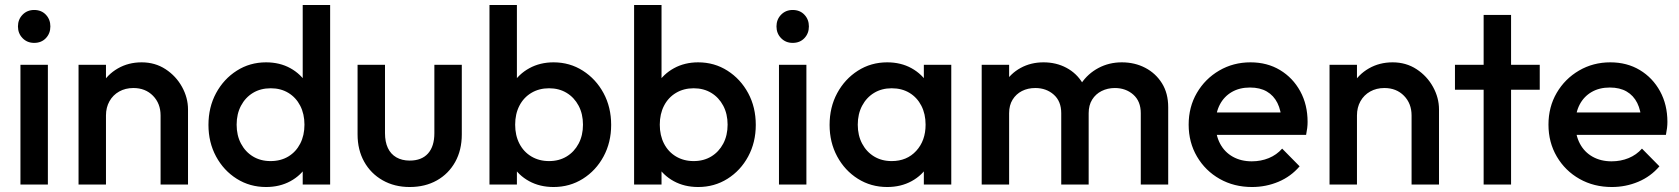

<svg xmlns="http://www.w3.org/2000/svg" viewBox="-20 -740 6734 770"><path d="M62 0V-480H172V0ZM117 -568Q89 -568 70.5 -587Q52 -606 52 -634Q52 -662 70.5 -681Q89 -700 117 -700Q146 -700 164 -681Q182 -662 182 -634Q182 -606 164 -587Q146 -568 117 -568Z M624 0V-277Q624 -325 593.5 -356Q563 -387 515 -387Q483 -387 458 -373Q433 -359 419 -334Q405 -309 405 -277L362 -301Q362 -356 386 -398.5Q410 -441 452.5 -465.5Q495 -490 548 -490Q602 -490 644 -462.5Q686 -435 710 -391.5Q734 -348 734 -301V0ZM295 0V-480H405V0Z M1047 10Q982 10 929.5 -23Q877 -56 846.5 -112.5Q816 -169 816 -239Q816 -310 846.5 -366.5Q877 -423 929.5 -456.5Q982 -490 1047 -490Q1102 -490 1144.5 -466.5Q1187 -443 1212 -402Q1237 -361 1237 -309V-171Q1237 -119 1212.5 -78Q1188 -37 1145 -13.5Q1102 10 1047 10ZM1065 -94Q1106 -94 1136.5 -112.5Q1167 -131 1184 -164Q1201 -197 1201 -240Q1201 -283 1184 -316Q1167 -349 1136.5 -367.5Q1106 -386 1066 -386Q1025 -386 994.5 -367.5Q964 -349 946.5 -316Q929 -283 929 -240Q929 -197 946.5 -164Q964 -131 994.5 -112.5Q1025 -94 1065 -94ZM1304 0H1194V-129L1213 -246L1194 -362V-720H1304Z M1623 10Q1562 10 1514.5 -17Q1467 -44 1440.5 -91.5Q1414 -139 1414 -201V-480H1524V-206Q1524 -171 1535.5 -146.5Q1547 -122 1569.5 -109Q1592 -96 1623 -96Q1671 -96 1696.5 -124.5Q1722 -153 1722 -206V-480H1832V-201Q1832 -138 1805.5 -90.5Q1779 -43 1732 -16.5Q1685 10 1623 10Z M2200 10Q2145 10 2102 -13.5Q2059 -37 2034.5 -78Q2010 -119 2010 -171V-309Q2010 -361 2035 -402Q2060 -443 2103 -466.5Q2146 -490 2200 -490Q2265 -490 2317.5 -456.5Q2370 -423 2400.5 -366.5Q2431 -310 2431 -239Q2431 -169 2400.5 -112.5Q2370 -56 2317.5 -23Q2265 10 2200 10ZM1943 0V-720H2053V-362L2034 -246L2053 -129V0ZM2182 -94Q2222 -94 2252.5 -112.5Q2283 -131 2300.5 -164Q2318 -197 2318 -240Q2318 -283 2300.5 -316Q2283 -349 2252.5 -367.5Q2222 -386 2182 -386Q2142 -386 2111 -367.5Q2080 -349 2063 -316Q2046 -283 2046 -240Q2046 -197 2063 -164Q2080 -131 2111 -112.5Q2142 -94 2182 -94Z M2780 10Q2725 10 2682 -13.5Q2639 -37 2614.5 -78Q2590 -119 2590 -171V-309Q2590 -361 2615 -402Q2640 -443 2683 -466.5Q2726 -490 2780 -490Q2845 -490 2897.5 -456.5Q2950 -423 2980.5 -366.5Q3011 -310 3011 -239Q3011 -169 2980.5 -112.5Q2950 -56 2897.5 -23Q2845 10 2780 10ZM2523 0V-720H2633V-362L2614 -246L2633 -129V0ZM2762 -94Q2802 -94 2832.5 -112.5Q2863 -131 2880.5 -164Q2898 -197 2898 -240Q2898 -283 2880.5 -316Q2863 -349 2832.5 -367.5Q2802 -386 2762 -386Q2722 -386 2691 -367.5Q2660 -349 2643 -316Q2626 -283 2626 -240Q2626 -197 2643 -164Q2660 -131 2691 -112.5Q2722 -94 2762 -94Z M3104 0V-480H3214V0ZM3159 -568Q3131 -568 3112.5 -587Q3094 -606 3094 -634Q3094 -662 3112.5 -681Q3131 -700 3159 -700Q3188 -700 3206 -681Q3224 -662 3224 -634Q3224 -606 3206 -587Q3188 -568 3159 -568Z M3538 10Q3473 10 3420.5 -23Q3368 -56 3337.5 -112.5Q3307 -169 3307 -239Q3307 -310 3337.5 -366.5Q3368 -423 3420.5 -456.5Q3473 -490 3538 -490Q3593 -490 3635.5 -466.5Q3678 -443 3703 -402Q3728 -361 3728 -309V-171Q3728 -119 3703.5 -78Q3679 -37 3636 -13.5Q3593 10 3538 10ZM3556 -94Q3617 -94 3654.5 -135Q3692 -176 3692 -240Q3692 -283 3675 -316Q3658 -349 3627.5 -367.5Q3597 -386 3556 -386Q3516 -386 3485.5 -367.5Q3455 -349 3437.5 -316Q3420 -283 3420 -240Q3420 -197 3437.5 -164Q3455 -131 3485.5 -112.5Q3516 -94 3556 -94ZM3685 0V-129L3704 -246L3685 -362V-480H3795V0Z M3917 0V-480H4027V0ZM4236 0V-286Q4236 -334 4206 -360.5Q4176 -387 4132 -387Q4102 -387 4078.5 -375Q4055 -363 4041 -340.5Q4027 -318 4027 -286L3984 -310Q3984 -365 4008 -405Q4032 -445 4073 -467.5Q4114 -490 4165 -490Q4216 -490 4257 -468Q4298 -446 4322 -406Q4346 -366 4346 -310V0ZM4555 0V-286Q4555 -334 4525 -360.5Q4495 -387 4451 -387Q4422 -387 4398 -375Q4374 -363 4360 -340.5Q4346 -318 4346 -286L4284 -310Q4289 -365 4316 -405Q4343 -445 4385.5 -467.5Q4428 -490 4479 -490Q4531 -490 4573 -468Q4615 -446 4640 -406Q4665 -366 4665 -310V0Z M5001 10Q4929 10 4871.5 -22.5Q4814 -55 4780.5 -112Q4747 -169 4747 -240Q4747 -311 4780 -367.5Q4813 -424 4869.5 -457Q4926 -490 4995 -490Q5062 -490 5113.5 -459Q5165 -428 5194.5 -374Q5224 -320 5224 -251Q5224 -239 5222.5 -226.5Q5221 -214 5218 -199H4824V-289H5161L5120 -253Q5118 -297 5103 -327Q5088 -357 5060.5 -373Q5033 -389 4993 -389Q4951 -389 4920 -371Q4889 -353 4872 -320.5Q4855 -288 4855 -243Q4855 -198 4873 -164Q4891 -130 4924 -111.5Q4957 -93 5000 -93Q5037 -93 5068.5 -106Q5100 -119 5122 -144L5192 -73Q5157 -32 5107 -11Q5057 10 5001 10Z M5641 0V-277Q5641 -325 5610.5 -356Q5580 -387 5532 -387Q5500 -387 5475 -373Q5450 -359 5436 -334Q5422 -309 5422 -277L5379 -301Q5379 -356 5403 -398.5Q5427 -441 5469.5 -465.5Q5512 -490 5565 -490Q5619 -490 5661 -462.5Q5703 -435 5727 -391.5Q5751 -348 5751 -301V0ZM5312 0V-480H5422V0Z M5930 0V-680H6040V0ZM5815 -380V-480H6155V-380Z M6444 10Q6372 10 6314.5 -22.5Q6257 -55 6223.5 -112Q6190 -169 6190 -240Q6190 -311 6223 -367.5Q6256 -424 6312.5 -457Q6369 -490 6438 -490Q6505 -490 6556.5 -459Q6608 -428 6637.5 -374Q6667 -320 6667 -251Q6667 -239 6665.5 -226.5Q6664 -214 6661 -199H6267V-289H6604L6563 -253Q6561 -297 6546 -327Q6531 -357 6503.5 -373Q6476 -389 6436 -389Q6394 -389 6363 -371Q6332 -353 6315 -320.5Q6298 -288 6298 -243Q6298 -198 6316 -164Q6334 -130 6367 -111.5Q6400 -93 6443 -93Q6480 -93 6511.5 -106Q6543 -119 6565 -144L6635 -73Q6600 -32 6550 -11Q6500 10 6444 10Z"/></svg>

Font: Outfit Thin Medium
Style: Regular
Weight: 500
Version: Version 1.100;gftools[0.9.27]